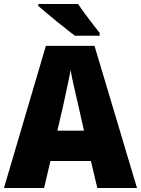

<svg xmlns="http://www.w3.org/2000/svg" viewBox="-20 -947 710 967"><path d="M470 0 438 -136H234L202 0H0L211 -716H456L670 0ZM373 -422Q368 -444 360.5 -476Q353 -508 346 -540Q339 -572 336 -595Q332 -573 325.5 -542Q319 -511 312 -479.5Q305 -448 300 -423L269 -289H403ZM373 -927Q387 -906 407.5 -878Q428 -850 448.5 -824Q469 -798 482 -781V-767H358Q341 -779 316 -799Q291 -819 263.5 -841Q236 -863 212 -883.5Q188 -904 173 -917V-927Z"/></svg>

Font: Noto Sans SemiCondensed Black
Style: Regular
Weight: 900
Width: 4
Designer: Monotype Design Team
Foundry: Monotype Imaging Inc.
Version: Version 2.013; ttfautohint (v1.8.4.7-5d5b)